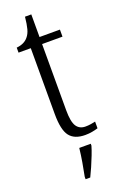

<svg xmlns="http://www.w3.org/2000/svg" viewBox="-167 -705 616 973"><g transform="rotate(-20 140.5 -218.5)"><path d="M191 10Q133 10 107 -23.5Q81 -57 81 -143V-498H15V-525Q57 -529 78 -555Q91 -570 97.5 -594Q104 -618 108 -658H142V-536H252V-498H142V-141Q142 -79 158 -54.5Q174 -30 206 -30Q221 -30 233.5 -32Q246 -34 260 -37V-1Q247 3 229 6.5Q211 10 191 10ZM115 208Q122 173 128.5 135.5Q135 98 139 61H201V71Q195 92 184.5 119Q174 146 162 173.5Q150 201 140 221H115Z"/></g></svg>

Font: Noto Serif Condensed Light
Style: Regular
Weight: 300
Width: 3
Designer: Monotype Design Team
Foundry: Monotype Imaging Inc.
Version: Version 2.013